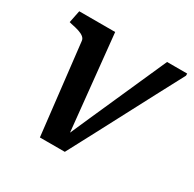

<svg xmlns="http://www.w3.org/2000/svg" viewBox="-124 -669 809 801"><g transform="rotate(30 280.0 -269.0)"><path d="M213 -538H40L28 -479L39 -476Q60 -472 75.5 -467Q91 -462 100.5 -454.5Q110 -447 111 -436L161 0H281Q316 -66 351 -132Q386 -198 420.5 -264Q455 -330 490 -396Q525 -462 560 -528V-538H463Q436 -477 409 -416.5Q382 -356 355 -295Q328 -234 301 -173.5Q274 -113 247 -51L264 -39Z"/></g></svg>

Font: Roboto Serif Medium
Style: Italic
Weight: 500
Italic angle: -10°
Designer: Greg Gazdowicz
Foundry: Commercial Type
Version: Version 1.008